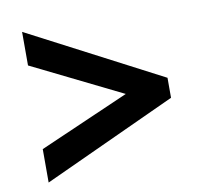

<svg xmlns="http://www.w3.org/2000/svg" viewBox="-65 -692 680 660"><g transform="rotate(-10 275.5 -362.0)"><path d="M53.2 -215.8V-99.1L518.1 -313V-382.8L53.2 -625V-507.8L367.2 -353Z"/></g></svg>

Font: OpenSans
Style: Bold Italic
Weight: 700
Italic angle: -12°
Foundry: Ascender Corporation
Version: Version 1.10; ttfautohint (v1.2) -l 8 -r 50 -G 200 -x 14 -D 